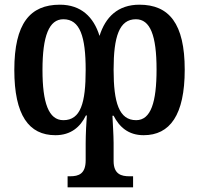

<svg xmlns="http://www.w3.org/2000/svg" viewBox="-20 -566 849 818"><path d="M268 232H547V185H531C498 185 464 177 464 120V43C464 10 460 -49 459 -73H464C488 -26 526 10 592 10C704 10 767 -76 767 -269C767 -466 700 -546 574 -546C482 -546 429 -493 404 -413C379 -494 325 -546 235 -546C108 -546 41 -466 41 -268C41 -75 103 10 216 10C282 10 322 -25 346 -74H350C348 -52 345 8 345 45V117C345 175 315 185 279 185H268ZM250 -54C187 -54 161 -128 161 -268C161 -413 189 -484 250 -484C321 -484 345 -410 345 -268C345 -128 324 -54 250 -54ZM560 -54C487 -54 464 -129 464 -269C464 -410 488 -484 559 -484C620 -484 647 -415 647 -270C647 -131 623 -54 560 -54Z"/></svg>

Font: Noto Serif Condensed Semi
Style: Regular
Weight: 600
Width: 3
Designer: Monotype Design Team
Foundry: Monotype Imaging Inc.
Version: Version 1.002